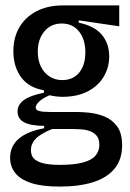

<svg xmlns="http://www.w3.org/2000/svg" viewBox="-20 -542 481 708"><path d="M200 146Q134.3 146 94.2 132.7Q54 119.3 35.7 95.3Q17.3 71.3 17.3 40Q17.3 -3.3 49.5 -30.7Q81.7 -58 142.7 -69V-78Q94.3 -78 69.5 -90.8Q44.7 -103.7 44.7 -131Q44.7 -155.7 67.5 -172.7Q90.3 -189.7 142 -200V-209.3Q86.3 -218.3 57.8 -257.3Q29.3 -296.3 29.3 -353Q29.3 -403.7 51.7 -441.7Q74 -479.7 115.2 -500.8Q156.3 -522 211.3 -522H419.7V-445L270.3 -467V-458.3Q328.3 -446.3 355.5 -413.8Q382.7 -381.3 382.7 -334Q382.7 -293.3 362.5 -259.3Q342.3 -225.3 303.8 -205.2Q265.3 -185 210.3 -185Q199 -185 187 -186.5Q175 -188 162.7 -190.7Q135.7 -179 123.7 -166.8Q111.7 -154.7 111.7 -146Q111.7 -138 119.3 -134.5Q127 -131 139.8 -130Q152.7 -129 167.3 -129H266Q280.7 -129 307.7 -126.5Q334.7 -124 363.3 -113.2Q392 -102.3 411.2 -77Q430.3 -51.7 430.3 -6Q430.3 46.3 402.2 80.2Q374 114 322.7 130Q271.3 146 200 146ZM199 66Q253.3 66 285.7 57.3Q318 48.7 332.2 31.8Q346.3 15 346.3 -7.3Q346.3 -29.7 336.5 -41.3Q326.7 -53 311.3 -58.5Q296 -64 278.5 -65.2Q261 -66.3 246 -66.3H172Q128 -48 111 -29.7Q94 -11.3 94 11.3Q94 34.3 108.5 45.8Q123 57.3 146.7 61.7Q170.3 66 199 66ZM209.3 -246.7Q249.7 -246.7 272.2 -274.5Q294.7 -302.3 294.7 -348.7Q294.7 -397 271.2 -426.2Q247.7 -455.3 208 -455.3Q167.3 -455.3 143.3 -426Q119.3 -396.7 119.3 -351.7Q119.3 -320 130.8 -296.5Q142.3 -273 162.8 -259.8Q183.3 -246.7 209.3 -246.7Z"/></svg>

Font: Bricolage Grotesque 96pt ExtraBold SemiCondensed
Style: Regular
Weight: 800
Width: 4
Version: Version 1.001;gftools[0.9.33.dev8+g029e19f]